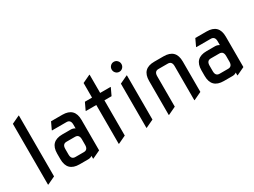

<svg xmlns="http://www.w3.org/2000/svg" viewBox="-51 -1369 2648 2000"><g transform="rotate(-30 1273.0 -369.0)"><path d="M97.7 19.5V-712.9L190.4 -756.8H195.3V-24.4L102.5 19.5Z M488.3 -87.9H590.8Q639.6 -87.9 639.6 -146.5V-213.4Q639.6 -272 590.8 -272H488.3Q439.5 -272 439.5 -213.4V-146.5Q439.5 -87.9 488.3 -87.9ZM488.3 0Q341.8 0 341.8 -146.5V-213.4Q341.8 -359.9 488.3 -359.9H590.8Q616.2 -359.9 639.6 -345.2V-390.6Q639.6 -449.2 590.8 -449.2H416V-454.1L455.1 -537.1H590.8Q737.3 -537.1 737.3 -390.6V-24.4L644.5 19.5H639.6V-14.6Q621.1 0 590.8 0Z M948.2 19.5V-448.2H822.8V-453.1L862.3 -537.1H948.2V-712.9L1041 -756.8H1045.9V-537.1H1171.4V-532.2L1131.8 -448.2H1045.9V-24.4L953.1 19.5Z M1288.6 -645Q1271.5 -662.6 1271.5 -687.3Q1271.5 -711.9 1288.6 -729.5Q1305.7 -747.1 1330.1 -747.1Q1354.5 -747.1 1371.6 -729.5Q1388.7 -711.9 1388.7 -687.3Q1388.7 -662.6 1371.6 -645Q1354.5 -627.4 1330.1 -627.4Q1305.7 -627.4 1288.6 -645ZM1281.2 19.5V-512.7L1374 -556.6H1378.9V-24.4L1286.1 19.5Z M1549.8 19.5V-390.6Q1549.8 -537.1 1696.3 -537.1H1808.6Q1955.1 -537.1 1955.1 -390.6V-24.4L1862.3 19.5H1857.4V-390.6Q1857.4 -449.2 1808.6 -449.2H1696.3Q1647.5 -449.2 1647.5 -390.6V-24.4L1554.7 19.5Z M2223.6 -87.9H2326.2Q2375 -87.9 2375 -146.5V-213.4Q2375 -272 2326.2 -272H2223.6Q2174.8 -272 2174.8 -213.4V-146.5Q2174.8 -87.9 2223.6 -87.9ZM2223.6 0Q2077.1 0 2077.1 -146.5V-213.4Q2077.1 -359.9 2223.6 -359.9H2326.2Q2351.6 -359.9 2375 -345.2V-390.6Q2375 -449.2 2326.2 -449.2H2151.4V-454.1L2190.4 -537.1H2326.2Q2472.7 -537.1 2472.7 -390.6V-24.4L2379.9 19.5H2375V-14.6Q2356.4 0 2326.2 0Z"/></g></svg>

Font: Nova Square
Style: Book
Weight: 400
Version: Version 2.000